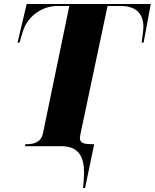

<svg xmlns="http://www.w3.org/2000/svg" viewBox="-20 -734 777 964"><path d="M397 210H407L453 -10H446C405 -10 382 -14 381 -40C381 -46 383 -54 385 -66L520 -704H585C659 -704 700 -669 700 -599C700 -581 693 -534 691 -520H701L737 -714H114L68 -520H78L95 -577C118 -652 191 -704 268 -704H328L196 -66C186 -19 150 -10 113 -10H107L106 0H288C381 0 402 61 402 134C402 159 400 184 397 210Z"/></svg>

Font: Noto Serif Display SemiCondensed Black
Style: Italic
Weight: 900
Width: 4
Italic angle: -12°
Designer: Monotype Design Team
Foundry: Monotype Imaging Inc.
Version: Version 2.009